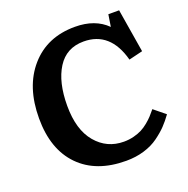

<svg xmlns="http://www.w3.org/2000/svg" viewBox="-130 -838 952 974"><g transform="rotate(-20 346.5 -351.0)"><path d="M389.2 14.2Q227.1 14.2 136.5 -78.9Q45.9 -171.9 45.9 -338.9Q45.9 -509.8 135.3 -611.8Q224.6 -713.9 375 -713.9Q483.9 -713.9 546.9 -650.9L557.1 -715.8H615.2L653.8 -481L579.1 -462.9Q534.7 -628.9 391.1 -628.9Q297.9 -628.9 250 -553.2Q202.1 -477.5 202.1 -350.1Q202.1 -220.7 261 -150.9Q319.8 -81.1 411.1 -81.1Q439 -81.1 464.6 -87.6Q490.2 -94.2 508.8 -103.8Q527.3 -113.3 545.7 -128.4Q564 -143.6 575.9 -156.5Q587.9 -169.4 602.1 -187L663.1 -137.2Q641.6 -107.4 619.4 -84.2Q597.2 -61 564 -36.9Q530.8 -12.7 486.1 0.7Q441.4 14.2 389.2 14.2Z"/></g></svg>

Font: Literata Book
Style: Bold
Weight: 700
Designer: Latin by Veronika Burian and Jose Scaglione. Greek by Irene Vlachou. Cyrillic by Vera Evstafieva
Foundry: TypeTogether
Version: Version 2.003;PS 002.003;hotconv 1.0.88;makeotf.lib2.5.64775